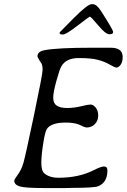

<svg xmlns="http://www.w3.org/2000/svg" viewBox="-20 -931 624 946"><path d="M291 -761.2H284.7Q273.9 -761.2 273.9 -769V-771.5Q273.9 -772.5 343 -841.6Q412.1 -910.6 431.2 -910.6L434.6 -910.2H438Q456.1 -910.2 477.5 -877Q537.1 -784.2 537.1 -774.4V-772Q537.1 -762.2 518.8 -762.2Q500.5 -762.2 464.1 -805.7Q427.7 -849.1 422.4 -849.1Q419.9 -849.1 362.8 -805.2Q305.7 -761.2 291 -761.2ZM525.9 -695.8Q584.5 -695.8 584.5 -650.4Q584.5 -625.5 574.2 -611.8Q564 -598.1 554.7 -598.1Q545.4 -598.1 521 -612.5Q496.6 -627 463.1 -636Q429.7 -645 367.7 -645Q305.7 -645 282.2 -604Q272.9 -587.4 257.6 -531.5Q242.2 -475.6 242.2 -448.7Q242.2 -421.9 259.8 -410.4Q277.3 -398.9 311 -398.9Q344.7 -398.9 379.6 -407.5Q414.6 -416 426.5 -416Q438.5 -416 451.2 -401.4Q463.9 -386.7 463.9 -361.6Q463.9 -336.4 447.5 -319.6Q431.2 -302.7 405.8 -302.7L392.1 -306.6L379.9 -312.5L367.2 -317.9Q343.3 -327.1 303.2 -327.1Q233.4 -327.1 211.4 -296.4Q202.1 -283.2 192.9 -224.1Q183.6 -165 183.6 -128.2Q183.6 -91.3 196.8 -78.6Q221.7 -55.2 268.6 -55.2Q368.7 -55.2 443.4 -93.3Q478 -110.8 492.2 -110.8Q509.3 -110.8 509.3 -91.3Q509.3 -32.7 464.4 -13.7Q444.8 -5.4 339.4 -5.4L300.3 -4.4H201.7Q104.5 -4.4 77.4 -12.5Q50.3 -20.5 50.3 -41Q50.3 -46.9 67.9 -70.6Q85.4 -94.2 95.2 -127.7Q105 -161.1 147.5 -363.5Q189.9 -565.9 189.9 -586.9Q189.9 -607.9 184.1 -619.1L176.3 -630.4Q164.6 -648.4 164.6 -653.8Q164.6 -677.7 201.2 -684.1Q266.6 -695.8 428.7 -695.8Z"/></svg>

Font: Averia Libre Light
Style: Italic
Weight: 300
Italic angle: -8.5°
Version: Version 1.002